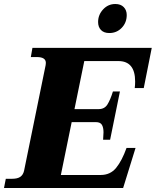

<svg xmlns="http://www.w3.org/2000/svg" viewBox="-49 -939 778 959"><path d="M441 -829Q441 -865 466 -892Q491 -919 527 -919Q554 -919 569 -903.5Q584 -888 584 -864Q584 -826 559 -800Q534 -774 497 -774Q470 -774 455.5 -789Q441 -804 441 -829ZM624 -499Q626 -515 626 -532Q626 -634 542 -634H372L323 -394H444Q473 -394 487.5 -417Q502 -440 515 -482H550L501 -241H466Q468 -265 468 -278Q468 -302 460 -315.5Q452 -329 430 -329H309L255 -65H454Q502 -65 531 -100.5Q560 -136 583 -200H628L566 0H-29L-20 -46H11Q38 -46 52 -55.5Q66 -65 71 -85L179 -614Q180 -618 180 -625Q180 -654 135 -654H105L113 -700H709L669 -499Z"/></svg>

Font: Taviraj ExtraBold
Style: Italic
Weight: 800
Italic angle: -12°
Designer: Katatrad Team
Foundry: CadsonDemak
Version: Version 1.001